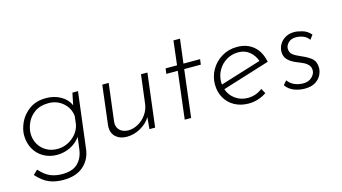

<svg xmlns="http://www.w3.org/2000/svg" viewBox="-84 -867 2423 1360"><g transform="rotate(-15 1128.0 -186.5)"><path d="M500 -391 449 20Q440 95 386.5 142.5Q333 190 237 190Q179 190 134 171Q89 152 44 102L76 71Q116 116 155 132Q194 148 240 148Q316 148 354.5 111.5Q393 75 402 13L414 -79Q386 -39 340 -16Q294 7 241 7Q187 7 143 -18Q99 -43 74.5 -87.5Q50 -132 50 -188Q50 -232 73 -281.5Q96 -331 145 -366.5Q194 -402 267 -402Q328 -402 375 -375Q422 -348 441 -303L459 -391ZM432 -225Q427 -284 382.5 -323.5Q338 -363 275 -363Q213 -363 173 -334Q133 -305 115.5 -264Q98 -223 98 -188Q98 -144 118 -109Q138 -74 173.5 -53.5Q209 -33 254 -33Q315 -33 364 -71.5Q413 -110 425 -167Z M1009 -391 961 0H919L927 -86Q902 -44 853.5 -16.5Q805 11 752 11Q702 11 672 -16Q642 -43 642 -88Q642 -98 643 -103L678 -391H725L691 -115Q687 -79 708.5 -55.5Q730 -32 772 -30Q810 -30 846 -50Q882 -70 906.5 -105Q931 -140 936 -183L962 -391Z M1294 -563 1272 -386H1394L1389 -347H1267L1225 0H1178L1220 -347H1136L1141 -386H1225L1246 -563Z M1651 -33Q1710 -33 1758 -70L1778 -34Q1749 -14 1715 -3.5Q1681 7 1647 7Q1589 7 1544 -17.5Q1499 -42 1474 -86Q1449 -130 1449 -186Q1449 -242 1477 -291.5Q1505 -341 1555 -371.5Q1605 -402 1668 -402Q1740 -402 1788 -362Q1836 -322 1852 -244L1505 -136Q1520 -90 1559.5 -61.5Q1599 -33 1651 -33ZM1667 -363Q1619 -363 1580 -339.5Q1541 -316 1518.5 -276.5Q1496 -237 1496 -191Q1496 -178 1497 -172L1797 -265Q1782 -308 1748 -335.5Q1714 -363 1667 -363Z M2057 8Q2017 8 1979.5 -6.5Q1942 -21 1919 -54L1944 -83Q1964 -56 1993.5 -43.5Q2023 -31 2057 -31Q2096 -31 2120 -54Q2144 -77 2144 -103Q2144 -127 2131 -142Q2118 -157 2102.5 -165Q2087 -173 2050 -188Q2009 -204 1986.5 -227.5Q1964 -251 1964 -287Q1964 -314 1978.5 -340Q1993 -366 2021 -382.5Q2049 -399 2086 -399Q2110 -399 2145.5 -389Q2181 -379 2208 -348L2184 -316Q2168 -340 2142 -350Q2116 -360 2088 -360Q2054 -360 2033.5 -340Q2013 -320 2013 -296Q2014 -267 2033 -252Q2052 -237 2092 -220Q2142 -199 2167 -176Q2192 -153 2192 -108Q2192 -85 2179.5 -58Q2167 -31 2137 -11.5Q2107 8 2057 8Z"/></g></svg>

Font: Josefin Sans Light
Style: Italic
Weight: 300
Italic angle: -7°
Designer: Santiago Orozco
Foundry: Typemade
Version: Version 2.000